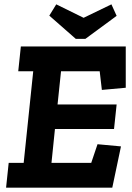

<svg xmlns="http://www.w3.org/2000/svg" viewBox="-20 -864 609 884"><path d="M329 -685 207 -792 239 -844 365 -782 493 -844 517 -791 373 -685ZM497 0H8L20 -114H89L133 -536H64L76 -650H559V-460L449 -450L439 -536H261L245 -383H517L505 -270H233L217 -114H400L429 -200L537 -190Z"/></svg>

Font: Zilla Slab
Style: Bold Italic
Weight: 700
Italic angle: -6°
Designer: Typotheque.com
Foundry: Typotheque type foundry
Version: Version 1.1; 2017; ttfautohint (v1.6)